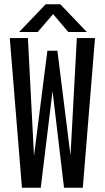

<svg xmlns="http://www.w3.org/2000/svg" viewBox="-20 -878 490 898"><path d="M308 0 308.7 -130.9 339.4 -700H424.3L367.4 0ZM82.6 0 25.7 -700H110.6L139.9 -130.9L143.3 0ZM134.9 0 138.7 -146.4 201.6 -640.6H235.1L231.7 -501.1L170.6 0ZM279.4 0 220 -501.1 214.9 -640.6H248.4L310.4 -146L316 0ZM386.2 -728.3H299.5L228.4 -812L156.2 -728.3H69.5L193.5 -857.9H262.2Z"/></svg>

Font: League Mono Thin Condensed
Style: Regular
Weight: 100
Width: 1
Designer: Tyler Finck
Foundry: The League of Moveable Type / Tyler Finck
Version: Version 2.300;RELEASE